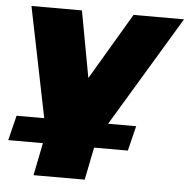

<svg xmlns="http://www.w3.org/2000/svg" viewBox="-53 -599 831 845"><g transform="rotate(5 363.0 -176.5)"><path d="M388 15 352 194H126L164 4L52 -547H275L329 -253L503 -547H726ZM28.8 -60H557.2L530 50H1.6Z"/></g></svg>

Font: Montserrat Alternates Black
Style: Italic
Weight: 900
Italic angle: -11.3°
Designer: Julieta Ulanovsky
Foundry: Julieta Ulanovsky
Version: Version 7.200